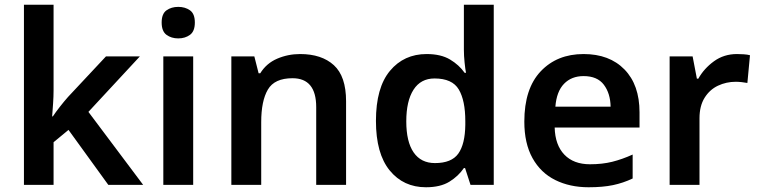

<svg xmlns="http://www.w3.org/2000/svg" viewBox="-20 -780 3203 810"><path d="M206 -399Q206 -373 204 -344Q202 -315 200 -289H203Q215 -307 233 -330Q251 -353 267 -371L427 -542H570L353 -308L584 0H437L269 -232L206 -180V0H81V-760H206Z M732 -751Q761 -751 781.5 -736.5Q802 -722 802 -685Q802 -648 781.5 -633Q761 -618 732 -618Q703 -618 682.5 -633Q662 -648 662 -685Q662 -722 682.5 -736.5Q703 -751 732 -751ZM795 -542V0H669V-542Z M1246 -552Q1337 -552 1388.5 -505Q1440 -458 1440 -353V0H1314V-328Q1314 -450 1214 -450Q1138 -450 1110 -402Q1082 -354 1082 -265V0H956V-542H1053L1071 -471H1078Q1104 -513 1149.5 -532.5Q1195 -552 1246 -552Z M1777 10Q1682 10 1624 -61Q1566 -132 1566 -270Q1566 -410 1625 -481Q1684 -552 1780 -552Q1840 -552 1878.5 -529Q1917 -506 1940 -473H1946Q1943 -487 1940 -516Q1937 -545 1937 -570V-760H2063V0H1965L1942 -71H1937Q1914 -37 1876 -13.5Q1838 10 1777 10ZM1815 -92Q1885 -92 1913.5 -132Q1942 -172 1943 -253V-269Q1943 -356 1915.5 -402.5Q1888 -449 1813 -449Q1755 -449 1724.5 -401.5Q1694 -354 1694 -268Q1694 -182 1725 -137Q1756 -92 1815 -92Z M2442 -552Q2551 -552 2614.5 -487Q2678 -422 2678 -306V-242H2320Q2322 -168 2361 -127.5Q2400 -87 2469 -87Q2521 -87 2563 -97.5Q2605 -108 2649 -128V-27Q2609 -8 2566 1Q2523 10 2463 10Q2384 10 2322.5 -20.5Q2261 -51 2226.5 -113Q2192 -175 2192 -267Q2192 -406 2261 -479Q2330 -552 2442 -552ZM2442 -459Q2391 -459 2359.5 -426.5Q2328 -394 2323 -330H2556Q2555 -386 2527.5 -422.5Q2500 -459 2442 -459Z M3089 -552Q3102 -552 3117.5 -551Q3133 -550 3144 -547L3133 -430Q3123 -432 3109 -433.5Q3095 -435 3084 -435Q3044 -435 3009 -418.5Q2974 -402 2952.5 -367.5Q2931 -333 2931 -281V0H2805V-542H2902L2920 -448H2926Q2950 -491 2992 -521.5Q3034 -552 3089 -552Z"/></svg>

Font: Noto Sans Malayalam SemiBold
Style: Regular
Weight: 600
Designer: Jelle Bosma - Monotype Design Team
Foundry: Monotype Imaging Inc.
Version: Version 2.104; ttfautohint (v1.8.4.7-5d5b)